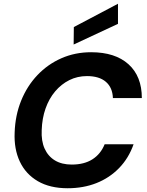

<svg xmlns="http://www.w3.org/2000/svg" viewBox="-20 -990 782 1022"><path d="M340 12Q246 12 181.5 -25.5Q117 -63 85.5 -130Q54 -197 58 -285Q61 -376 92.5 -454Q124 -532 179 -590Q234 -648 307 -680Q380 -712 465 -712Q593 -712 664 -648Q735 -584 735 -468H581Q579 -524 543.5 -554.5Q508 -585 443 -585Q392 -585 349 -563.5Q306 -542 273.5 -503.5Q241 -465 222.5 -412.5Q204 -360 202 -298Q199 -240 217.5 -199Q236 -158 272.5 -136Q309 -114 362 -114Q428 -114 472 -142Q516 -170 537 -222H691Q665 -148 614 -95.5Q563 -43 493.5 -15.5Q424 12 340 12ZM372 -753 373 -846 608 -970V-863Z"/></svg>

Font: DM Sans 16pt ExtraBold
Style: Italic
Weight: 800
Italic angle: -10°
Version: Version 4.004;gftools[0.9.30]